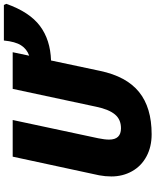

<svg xmlns="http://www.w3.org/2000/svg" viewBox="75 -875 810 1000"><g transform="rotate(-90 480.0 -375.0)"><path d="M708 -713.9 689.9 -627.9Q724.6 -640.1 743.9 -670.2Q763.2 -700.2 769 -759.8H954.1L960 -747.1Q917.5 -626.5 845 -572Q772.5 -517.6 665 -514.2L610.8 -258.8Q582 -121.6 501 -55.9Q419.9 9.8 280.8 9.8Q215.3 9.8 165.3 -17.1Q115.2 -43.9 88.1 -92.3Q61 -140.6 61 -200.2Q61 -231.4 66.9 -263.2L164.1 -713.9H355L259.8 -268.1Q252.9 -234.9 252.9 -211.9Q252.9 -149.9 312 -149.9Q357.9 -149.9 384 -181.4Q410.2 -212.9 423.8 -277.8L517.1 -713.9Z"/></g></svg>

Font: Open Sans Extrabold
Style: Italic
Weight: 800
Italic angle: -12°
Foundry: Ascender Corporation
Version: Version 1.10